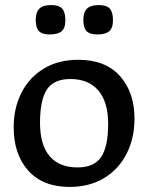

<svg xmlns="http://www.w3.org/2000/svg" viewBox="-20 -728 585 758"><path d="M34 -225Q34 -302 65 -362.5Q96 -423 153.5 -457.5Q211 -492 289 -492Q396 -492 453.5 -428Q511 -364 511 -259Q511 -183 480 -121.5Q449 -60 391 -25Q333 10 255 10Q149 10 91.5 -54.5Q34 -119 34 -225ZM407 -239Q407 -325 368.5 -370.5Q330 -416 258 -416Q192 -416 165 -374.5Q138 -333 138 -243Q138 -156 176 -111.5Q214 -67 286 -67Q352 -67 379.5 -108.5Q407 -150 407 -239ZM121 -649Q121 -680 135.5 -694Q150 -708 182 -708Q213 -708 225.5 -694Q238 -680 238 -648Q238 -617 223 -604.5Q208 -592 176 -592Q146 -592 133.5 -605.5Q121 -619 121 -649ZM309 -649Q309 -680 323.5 -694Q338 -708 370 -708Q401 -708 413.5 -694Q426 -680 426 -648Q426 -617 411 -604.5Q396 -592 364 -592Q334 -592 321.5 -605.5Q309 -619 309 -649Z"/></svg>

Font: Enriqueta Medium
Style: Regular
Weight: 500
Designer: Viviana Monsalve, Gustavo Ibarra
Foundry: 72Puntos
Version: Version 2.000